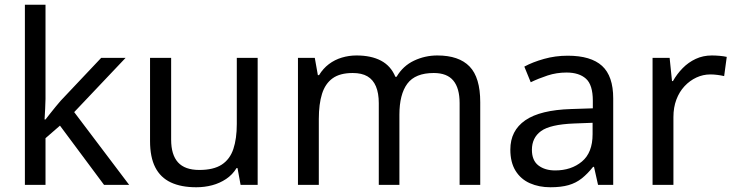

<svg xmlns="http://www.w3.org/2000/svg" viewBox="-20 -780 3101 810"><path d="M172 -363Q172 -347 170.5 -321Q169 -295 168 -276H172Q178 -284 190 -299Q202 -314 214.5 -329.5Q227 -345 236 -355L407 -536H510L293 -307L525 0H419L233 -250L172 -197V0H85V-760H172Z M1067 -536V0H995L982 -71H978Q961 -43 934 -25Q907 -7 875 1.5Q843 10 808 10Q744 10 700.5 -10.5Q657 -31 635 -74Q613 -117 613 -185V-536H702V-191Q702 -127 731 -95Q760 -63 821 -63Q881 -63 915.5 -85.5Q950 -108 964.5 -151.5Q979 -195 979 -257V-536Z M1825 -546Q1916 -546 1961 -499.5Q2006 -453 2006 -349V0H1919V-345Q1919 -408 1892.5 -440Q1866 -472 1810 -472Q1732 -472 1698.5 -427Q1665 -382 1665 -296V0H1578V-345Q1578 -387 1566 -415.5Q1554 -444 1530 -458Q1506 -472 1468 -472Q1414 -472 1383 -449.5Q1352 -427 1338.5 -384Q1325 -341 1325 -278V0H1237V-536H1308L1321 -463H1326Q1343 -491 1367.5 -509.5Q1392 -528 1422 -537Q1452 -546 1484 -546Q1546 -546 1587.5 -524Q1629 -502 1648 -456H1653Q1680 -502 1726.5 -524Q1773 -546 1825 -546Z M2375 -545Q2473 -545 2520 -502Q2567 -459 2567 -365V0H2503L2486 -76H2482Q2459 -47 2434.5 -27.5Q2410 -8 2378.5 1Q2347 10 2302 10Q2254 10 2215.5 -7Q2177 -24 2155 -59.5Q2133 -95 2133 -149Q2133 -229 2196 -272.5Q2259 -316 2390 -320L2481 -323V-355Q2481 -422 2452 -448Q2423 -474 2370 -474Q2328 -474 2290 -461.5Q2252 -449 2219 -433L2192 -499Q2227 -518 2275 -531.5Q2323 -545 2375 -545ZM2401 -259Q2301 -255 2262.5 -227Q2224 -199 2224 -148Q2224 -103 2251.5 -82Q2279 -61 2322 -61Q2390 -61 2435 -98.5Q2480 -136 2480 -214V-262Z M2983 -546Q2998 -546 3015.5 -544.5Q3033 -543 3046 -540L3035 -459Q3022 -462 3006.5 -464Q2991 -466 2977 -466Q2946 -466 2918 -453Q2890 -440 2868 -416.5Q2846 -393 2833.5 -360Q2821 -327 2821 -286V0H2733V-536H2805L2815 -438H2819Q2836 -468 2860 -492.5Q2884 -517 2915 -531.5Q2946 -546 2983 -546Z"/></svg>

Font: Noto Sans Gujarati
Style: Regular
Weight: 400
Designer: Jelle Bosma - Monotype Design Team, Universal Thirst
Foundry: Monotype Imaging Inc.
Version: Version 2.102